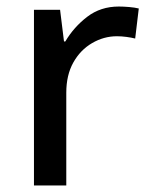

<svg xmlns="http://www.w3.org/2000/svg" viewBox="-20 -568 461 588"><path d="M344 -548Q358 -548 375.5 -546.5Q393 -545 405 -542L394 -450Q382 -453 367 -455Q352 -457 338 -457Q298 -457 262 -436Q226 -415 204.5 -376.5Q183 -338 183 -284V0H84V-538H164L176 -441H180Q206 -485 247 -516.5Q288 -548 344 -548Z"/></svg>

Font: Noto Sans New Tai Lue Medium
Style: Regular
Weight: 500
Version: Version 2.003